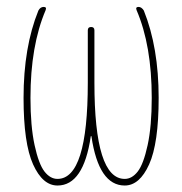

<svg xmlns="http://www.w3.org/2000/svg" viewBox="-20 -540 540 569"><path d="M150.4 9.8Q106.4 9.8 78.1 -52.7Q49.8 -115.2 49.8 -250Q49.8 -400.4 93.8 -508.8Q99.6 -519.5 109.4 -519.5Q119.1 -519.5 115.2 -509.8Q70.3 -404.3 70.3 -250Q70.3 -166 82.5 -109.9Q94.7 -53.7 111.8 -31.7Q128.9 -9.8 150.4 -9.8Q240.2 -9.8 240.2 -294.9V-450.2Q240.2 -460 250 -460Q259.8 -460 259.8 -450.2V-294.9Q259.8 -9.8 349.6 -9.8Q371.1 -9.8 388.2 -31.7Q405.3 -53.7 417.5 -109.9Q429.7 -166 429.7 -250Q429.7 -405.3 384.8 -509.8Q380.9 -519.5 390.6 -519.5Q399.4 -519.5 406.2 -508.8Q450.2 -399.4 450.2 -250Q450.2 -115.2 421.9 -52.7Q393.6 9.8 349.6 9.8Q272.5 9.8 251 -135.7Q251 -136.7 250 -136.7Q249 -136.7 249 -135.7Q227.5 9.8 150.4 9.8Z"/></svg>

Font: Rounded-X Mgen+ 1m thin
Style: Regular
Weight: 100
Designer: [Source Han Sans]
Ryoko NISHIZUKA  (kana & ideographs); Paul D. Hunt (Latin, Greek & Cyrillic); Wenlong ZHANG  (bopomofo
Version: Version 1.059.20150602